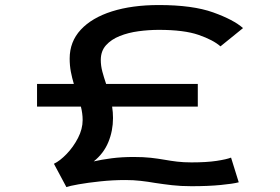

<svg xmlns="http://www.w3.org/2000/svg" viewBox="-20 -726 1112 762"><path d="M243.5 16.5 194 -76Q218 -87.5 244.5 -115Q271 -142.5 289.5 -178.2Q308 -214 308 -249.5Q308 -263 306.2 -276.2Q304.5 -289.5 301 -303H127V-393H273Q266 -416.5 261.2 -441.2Q256.5 -466 256.5 -493.5Q256.5 -560.5 300.5 -608Q344.5 -655.5 424.2 -680.8Q504 -706 610.5 -706Q744.5 -706 826 -676.8Q907.5 -647.5 944.5 -614.5L855 -542Q826 -567.5 768.2 -587.5Q710.5 -607.5 610.5 -607.5Q570.5 -607.5 529.8 -602Q489 -596.5 455.2 -583Q421.5 -569.5 400.8 -546.5Q380 -523.5 380 -488Q380 -465 386.2 -441.8Q392.5 -418.5 401 -393.5V-393H765V-303H425Q428.5 -280 428.5 -257.5Q428.5 -207 410 -162Q391.5 -117 352 -85.5Q382.5 -92.5 422.8 -97.8Q463 -103 510.5 -103Q549.5 -103 578.5 -99.8Q607.5 -96.5 633 -92Q658 -87.5 683.2 -84.5Q708.5 -81.5 740 -81.5Q800 -81.5 839.5 -87.5Q879 -93.5 897 -100.5L927.5 -2.5Q904.5 3.5 855.5 8.2Q806.5 13 740 13Q697.5 13 662.8 9Q628 5 595.5 0Q567 -5 538.5 -8.2Q510 -11.5 477.5 -11.5Q427.5 -11.5 378 -6.2Q328.5 -1 292 5.5Q255.5 12 243.5 16.5Z"/></svg>

Font: Trispace Expanded Medium
Style: Regular
Weight: 500
Width: 7
Designer: Tyler Finck
Foundry: Etcetera Type Company
Version: Version 1.210; ttfautohint (v1.8.3)